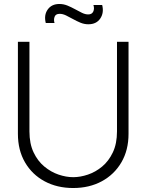

<svg xmlns="http://www.w3.org/2000/svg" viewBox="-20 -930 736 965"><path d="M348 15Q267 15 204.2 -18.8Q141.5 -52.5 105.8 -113.8Q70 -175 70 -257.5V-720H128V-269.5Q128 -208 148.8 -164.2Q169.5 -120.5 202.8 -93Q236 -65.5 274.2 -52.5Q312.5 -39.5 348 -39.5Q383.5 -39.5 422 -52.5Q460.5 -65.5 493.5 -93Q526.5 -120.5 547.2 -164.2Q568 -208 568 -269.5V-720H626V-257.5Q626 -175.5 590.2 -114.2Q554.5 -53 491.8 -19Q429 15 348 15ZM424 -808Q403.5 -808 384.2 -816Q365 -824 346.8 -834.2Q328.5 -844.5 311.8 -852.5Q295 -860.5 280 -860.5Q259.5 -860.5 254.2 -845.2Q249 -830 254 -814.5H210Q200 -854.5 219.8 -882.2Q239.5 -910 278.5 -910Q299.5 -910 319 -902Q338.5 -894 357 -883.8Q375.5 -873.5 392 -865.5Q408.5 -857.5 423.5 -857.5Q442 -857.5 448.8 -872Q455.5 -886.5 449.5 -905H493.5Q503.5 -866 484 -837Q464.5 -808 424 -808Z"/></svg>

Font: Manrope ExtraLight Light
Style: Regular
Weight: 300
Version: Version 4.504